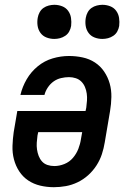

<svg xmlns="http://www.w3.org/2000/svg" viewBox="-20 -771 540 799"><path d="M204 8Q175 8 147.5 1.5Q120 -5 97.5 -20Q75 -35 60 -58Q45 -81 38 -108Q31 -135 32 -164Q33 -193 37 -221L52 -309H336L339 -323Q341 -338 342 -352.5Q343 -367 341 -381.5Q339 -396 333.5 -409Q328 -422 318.5 -431.5Q309 -441 295.5 -445.5Q282 -450 267 -450Q251 -450 234 -446Q217 -442 203 -432Q189 -422 179 -407Q169 -392 165 -376H65Q73 -410 91 -441Q109 -472 137 -495Q165 -518 199 -528Q233 -538 267 -538Q296 -538 324 -532Q352 -526 375 -511Q398 -496 413.5 -473Q429 -450 436.5 -423.5Q444 -397 443.5 -367.5Q443 -338 438 -309L416 -179Q412 -154 404 -129.5Q396 -105 381.5 -82.5Q367 -60 347 -42Q327 -24 303 -12.5Q279 -1 254 3.5Q229 8 204 8ZM206 -80Q227 -80 248 -88.5Q269 -97 283.5 -114Q298 -131 306 -151.5Q314 -172 317 -193L322 -221H139L136 -207Q134 -192 133 -177.5Q132 -163 134 -149Q136 -135 141 -122Q146 -109 155 -99Q164 -89 177.5 -84.5Q191 -80 206 -80ZM406 -609Q389 -609 373.5 -615Q358 -621 348.5 -634Q339 -647 336.5 -663.5Q334 -680 337 -697Q339 -709 345 -720Q351 -731 361 -738Q371 -745 383 -748Q395 -751 406 -751Q423 -751 438.5 -745Q454 -739 463.5 -726Q473 -713 475.5 -696.5Q478 -680 476 -663Q474 -651 468 -640Q462 -629 451.5 -622Q441 -615 429.5 -612Q418 -609 406 -609ZM206 -609Q189 -609 173.5 -615Q158 -621 148.5 -634Q139 -647 136.5 -663.5Q134 -680 137 -697Q139 -709 145 -720Q151 -731 161 -738Q171 -745 183 -748Q195 -751 206 -751Q223 -751 238.5 -745Q254 -739 263.5 -726Q273 -713 275.5 -696.5Q278 -680 276 -663Q274 -651 268 -640Q262 -629 251.5 -622Q241 -615 229.5 -612Q218 -609 206 -609Z"/></svg>

Font: Iosevka Slab Semibold Oblique
Style: Regular
Weight: 600
Italic angle: -9°
Monospace: yes
Designer: Belleve Invis
Foundry: Belleve Invis
Version: Version 11.1.1; ttfautohint (v1.8.3)